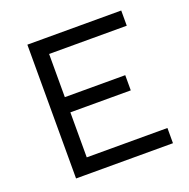

<svg xmlns="http://www.w3.org/2000/svg" viewBox="-119 -775 877 890"><g transform="rotate(-20 319.0 -330.0)"><path d="M586 -75V0H150H108V-660H188H571V-585H188V-372H486V-297H188V-75Z"/></g></svg>

Font: Work Sans
Style: Regular
Weight: 400
Designer: Wei Huang
Foundry: Wei Huang
Version: Version 1.500; ttfautohint (v1.6)